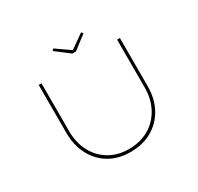

<svg xmlns="http://www.w3.org/2000/svg" viewBox="-179 -1081 1345 1302"><g transform="rotate(-30 493.5 -429.5)"><path d="M490 6Q395 6 324.5 -36Q254 -78 215 -153Q176 -228 176 -324V-700H198V-327Q198 -235 235 -165Q272 -95 338 -56Q404 -17 489 -17Q579 -17 646.5 -56Q714 -95 752 -165Q790 -235 790 -327V-700H812V-322Q812 -227 772 -152.5Q732 -78 659.5 -36Q587 6 490 6ZM480 -770 373 -852 385 -865 502 -783H487L603 -865L615 -852L508 -770Z"/></g></svg>

Font: Lexend Tera Thin
Style: Regular
Weight: 250
Version: Version 1.007